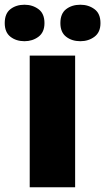

<svg xmlns="http://www.w3.org/2000/svg" viewBox="-58 -787 442 807"><path d="M257.8 0H66.9V-553.2H257.8ZM-38.1 -689.9Q-38.1 -730 -14.2 -748.5Q9.8 -767.1 44.9 -767.1Q78.6 -767.1 103.8 -748.5Q128.9 -730 128.9 -689.9Q128.9 -651.4 103.8 -632.6Q78.6 -613.8 44.9 -613.8Q9.8 -613.8 -14.2 -632.6Q-38.1 -651.4 -38.1 -689.9ZM195.8 -689.9Q195.8 -730 220 -748.5Q244.1 -767.1 279.8 -767.1Q314 -767.1 339.1 -748.5Q364.3 -730 364.3 -689.9Q364.3 -651.4 339.1 -632.6Q314 -613.8 279.8 -613.8Q244.1 -613.8 220 -632.6Q195.8 -651.4 195.8 -689.9Z"/></svg>

Font: Open Sans ExtraBold
Style: Regular
Weight: 800
Designer: Monotype Design Team
Foundry: Monotype Imaging Inc.
Version: Version 3.003; ttfautohint (v1.8.4)